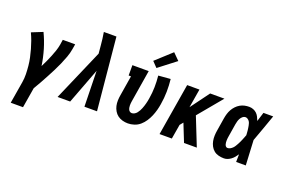

<svg xmlns="http://www.w3.org/2000/svg" viewBox="-119 -1206 2738 1835"><g transform="rotate(20 1250.0 -289.0)"><path d="M82 205 119 -17Q126 -59 125 -101Q124 -143 120 -184Q116 -225 107.5 -264.5Q99 -304 88 -343Q77 -382 63.5 -419.5Q50 -457 33 -493L145 -538Q180 -465 203.5 -386Q227 -307 239 -225Q255 -256 269 -287Q283 -318 296 -349.5Q309 -381 319.5 -412.5Q330 -444 336 -477L344 -530H470L461 -477Q454 -435 439 -394Q424 -353 406.5 -313Q389 -273 369 -233.5Q349 -194 328 -155Q307 -116 285.5 -77Q264 -38 241 0L207 205Z M484 0 711 -523 704 -600Q701 -634 697 -667.5Q693 -701 687 -735H815L885 0H757L749 -362L612 0Z M1200 8Q1172 8 1145 0.5Q1118 -7 1097 -22.5Q1076 -38 1062 -61.5Q1048 -85 1042 -111.5Q1036 -138 1037 -166.5Q1038 -195 1043 -223L1076 -425H1052V-530H1218L1165 -206Q1165 -206 1165 -206Q1165 -206 1165 -206Q1163 -195 1162 -183.5Q1161 -172 1161 -161Q1161 -150 1163 -139Q1165 -128 1169.5 -118.5Q1174 -109 1183 -103Q1192 -97 1203 -97Q1203 -97 1203 -97Q1203 -97 1203 -97Q1217 -97 1230.5 -105Q1244 -113 1253.5 -125Q1263 -137 1270 -150Q1277 -163 1282.5 -176.5Q1288 -190 1292.5 -204Q1297 -218 1300.5 -231.5Q1304 -245 1307 -259Q1310 -273 1312 -287Q1322 -347 1323 -405Q1324 -463 1318 -521L1441 -531Q1448 -467 1447 -402.5Q1446 -338 1435 -273Q1430 -241 1421.5 -209.5Q1413 -178 1400 -147Q1387 -116 1368 -87Q1349 -58 1323 -35.5Q1297 -13 1264.5 -2.5Q1232 8 1200 8ZM1277 -583 1225 -637 1385 -783 1451 -717Z M1521 0 1609 -530H1734L1702 -339L1843 -530H1988L1786 -287L1900 0H1770L1721 -123L1698 -181L1671 -148L1646 0Z M2177 8Q2149 8 2122 1Q2095 -6 2075 -22.5Q2055 -39 2042.5 -62.5Q2030 -86 2025 -112.5Q2020 -139 2021 -167Q2022 -195 2027 -223L2048 -353Q2052 -377 2059 -400Q2066 -423 2078 -444.5Q2090 -466 2107.5 -484.5Q2125 -503 2146.5 -515.5Q2168 -528 2191.5 -533Q2215 -538 2238 -538Q2260 -538 2280.5 -530Q2301 -522 2315.5 -508Q2330 -494 2339.5 -475Q2349 -456 2356 -437Q2363 -460 2370.5 -483.5Q2378 -507 2385 -530H2484Q2459 -461 2435 -391.5Q2411 -322 2385 -254Q2389 -190 2391.5 -126.5Q2394 -63 2398 0H2300Q2300 -19 2300.5 -38.5Q2301 -58 2301 -78Q2290 -61 2277 -45.5Q2264 -30 2248 -18Q2232 -6 2214 1Q2196 8 2177 8ZM2177 -97Q2190 -97 2203 -104Q2216 -111 2226.5 -121.5Q2237 -132 2244.5 -144.5Q2252 -157 2259 -169.5Q2266 -182 2272 -195Q2278 -208 2283.5 -221Q2289 -234 2294 -247Q2299 -260 2304 -273Q2303 -285 2302.5 -297Q2302 -309 2300.5 -321Q2299 -333 2297.5 -344.5Q2296 -356 2293.5 -368Q2291 -380 2287.5 -391Q2284 -402 2277 -411Q2270 -420 2260 -426.5Q2250 -433 2238 -433Q2223 -433 2210 -422Q2197 -411 2189 -396.5Q2181 -382 2177 -367Q2173 -352 2170 -336L2149 -206Q2147 -196 2146 -185Q2145 -174 2144.5 -163.5Q2144 -153 2145 -142.5Q2146 -132 2149 -122Q2152 -112 2159 -104.5Q2166 -97 2177 -97Z"/></g></svg>

Font: Iosevka Slab Extrabold
Style: Italic
Weight: 800
Italic angle: -9°
Monospace: yes
Designer: Belleve Invis
Foundry: Belleve Invis
Version: Version 11.1.0; ttfautohint (v1.8.3)